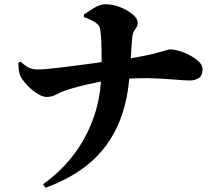

<svg xmlns="http://www.w3.org/2000/svg" viewBox="-20 -825 1040 909"><path d="M184 47Q271 -15 331.5 -96Q392 -177 425 -274Q452 -352 458 -439Q446 -437 434 -434Q389 -425 351.5 -415Q314 -405 291 -397Q269 -390 247.5 -378Q226 -366 200 -366Q181 -366 154 -383.5Q127 -401 104.5 -426Q82 -451 74 -471Q71 -480 69 -494Q67 -508 67 -528L78 -533Q98 -514 116 -505Q134 -496 160 -496Q174 -496 202 -498.5Q230 -501 267.5 -505.5Q305 -510 347.5 -515.5Q390 -521 434 -527Q448 -529 461 -531Q461 -542 461 -554Q461 -594 459.5 -630Q458 -666 454 -688Q452 -702 439.5 -712.5Q427 -723 410.5 -730.5Q394 -738 377 -744V-756Q397 -770 425.5 -787.5Q454 -805 480 -805Q514 -805 549 -791Q584 -777 608 -757Q632 -737 632 -719Q632 -705 626.5 -696.5Q621 -688 614.5 -677.5Q608 -667 606 -647Q602 -605 600 -559Q599 -554 599 -549Q617 -552 632 -555Q677 -563 704.5 -570Q732 -577 747.5 -581.5Q763 -586 771.5 -588.5Q780 -591 787 -591Q804 -591 829.5 -583.5Q855 -576 880 -562.5Q905 -549 922 -532.5Q939 -516 939 -498Q939 -467 921 -455.5Q903 -444 880 -444Q854 -444 803 -448.5Q752 -453 680 -455Q639 -455 592 -453Q581 -329 539 -234Q493 -130 408.5 -56.5Q324 17 195 64Z"/></svg>

Font: Noto Serif HK ExtraLight Black
Style: Regular
Weight: 900
Version: Version 2.002-H1;hotconv 1.1.0;makeotfexe 2.6.0